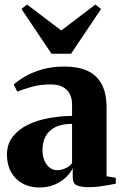

<svg xmlns="http://www.w3.org/2000/svg" viewBox="-20 -823 544 854"><path d="M155.5 11Q112.5 11 80 -7Q47.5 -25 29.2 -57.8Q11 -90.5 11 -135Q11 -182.5 37 -215.5Q63 -248.5 105.5 -268.8Q148 -289 199.2 -298Q250.5 -307 300.5 -307.5V-359.5Q300.5 -385.5 290.2 -405.2Q280 -425 259.2 -436.2Q238.5 -447.5 206.5 -447.5Q156.5 -447.5 117.8 -436Q79 -424.5 57 -415.5L41 -447Q57.5 -462.5 88.8 -481.2Q120 -500 164.8 -513.5Q209.5 -527 266.5 -527Q327 -527 368.5 -508.2Q410 -489.5 432 -449Q454 -408.5 454 -344.5V-39L495 -32V-6Q484.5 -4 464.8 -0.2Q445 3.5 421.5 6.5Q398 9.5 374 9.5Q340 9.5 321.8 1.5Q303.5 -6.5 303.5 -36V-75Q295 -55.5 274.5 -35.5Q254 -15.5 223.8 -2.2Q193.5 11 155.5 11ZM234.5 -66Q251 -66 270.2 -74Q289.5 -82 300.5 -97.5V-272Q254 -272 225 -257Q196 -242 182.5 -216Q169 -190 169 -156Q169 -129.5 177.5 -109.2Q186 -89 200.8 -77.5Q215.5 -66 234.5 -66ZM209 -584 75.5 -783 100 -803 252.5 -687.5 404.5 -803 429.5 -783 296 -584Z"/></svg>

Font: Merriweather 120pt ExtraBold
Style: Regular
Weight: 800
Version: Version 2.100